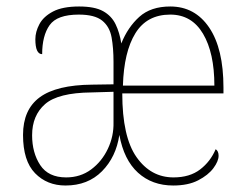

<svg xmlns="http://www.w3.org/2000/svg" viewBox="-20 -562 759 592"><path d="M182 10Q125 10 88 -28Q51 -66 51 -146Q51 -224 102.5 -262Q154 -300 264 -301L330 -302V-371Q330 -414 324 -447Q318 -480 295 -498.5Q272 -517 223 -517Q156 -517 133 -484.5Q110 -452 110 -395Q89 -395 89 -441Q89 -464 101.5 -487.5Q114 -511 143.5 -526.5Q173 -542 224 -542Q272 -542 298 -527.5Q324 -513 336.5 -487Q349 -461 354 -428Q374 -478 409.5 -510Q445 -542 505 -542Q581 -542 625 -477Q669 -412 669 -292V-274H357Q357 -140 401 -77.5Q445 -15 515 -15Q565 -15 597 -39.5Q629 -64 645 -102Q654 -96 654 -82Q654 -65 638 -43.5Q622 -22 591 -6Q560 10 514 10Q449 10 405.5 -29.5Q362 -69 348 -146Q338 -78 294.5 -34Q251 10 182 10ZM641 -298Q641 -399 606 -458Q571 -517 505 -517Q433 -517 397.5 -459.5Q362 -402 359 -298ZM184 -15Q228 -15 261 -39.5Q294 -64 312.5 -103Q331 -142 330 -185V-279L262 -277Q159 -276 119 -241Q79 -206 79 -145Q79 -91 104 -53Q129 -15 184 -15Z"/></svg>

Font: Noto Serif Bengali SemiCondensed Thin
Style: Regular
Weight: 100
Width: 4
Designer: Juan Bruce, Universal Thirst, Indian Type Foundry and the Monotype Design Team.
Foundry: Monotype Imaging Inc.
Version: Version 2.003; ttfautohint (v1.8.4.7-5d5b)